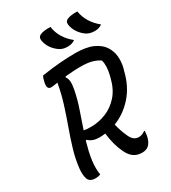

<svg xmlns="http://www.w3.org/2000/svg" viewBox="-224 -1049 1050 1177"><g transform="rotate(-30 301.0 -460.5)"><path d="M326 -935Q337 -853 411 -793Q389 -777 359 -777Q326 -777 304 -791Q275 -810 257.5 -836.5Q240 -863 236 -891Q232 -916 252 -925Q277 -937 326 -935ZM516 -935Q529 -853 602 -793Q580 -777 550 -777Q518 -777 494 -791Q466 -810 448.5 -836.5Q431 -863 427 -891Q423 -916 443 -925Q456 -931 475 -933.5Q494 -936 516 -935ZM138 0Q124 7 102 7Q62 7 51.5 -21Q41 -49 46 -96Q53 -158 71.5 -220Q90 -282 113 -345.5Q136 -409 157.5 -476.5Q179 -544 192 -618Q175 -615 163 -613.5Q151 -612 145 -612Q112 -612 126 -666Q128 -677 131 -685Q134 -693 138 -700Q212 -711 268 -715.5Q324 -720 376 -720Q453 -720 499.5 -699Q546 -678 568 -644.5Q590 -611 593.5 -572Q597 -533 588 -496L582 -475Q559 -379 501.5 -314Q444 -249 368 -220Q379 -170 400 -125Q420 -79 458 -79Q482 -79 503 -95H508Q508 -85 506.5 -74.5Q505 -64 503 -53Q494 -20 478 -4Q460 14 429 14Q394 14 370 -3Q346 -20 329 -56Q313 -90 304 -125Q295 -160 290 -201Q269 -198 247 -198Q199 -198 172 -225L165 -223Q156 -191 148.5 -159Q141 -127 137 -95Q134 -70 134 -45Q134 -20 138 0ZM260 -530Q248 -468 227 -407Q206 -346 185 -284Q202 -280 237 -280Q290 -280 341.5 -300.5Q393 -321 432.5 -365.5Q472 -410 489 -481L493 -497Q508 -558 496 -599Q471 -616 440 -624Q409 -632 361 -632Q333 -632 306 -630Q279 -628 255 -626L252 -620Q273 -596 260 -530Z"/></g></svg>

Font: Recursive Sn Csl St
Style: Italic
Weight: 400
Italic angle: -15°
Version: Version 1.079;hotconv 1.0.112;makeotfexe 2.5.65598; ttfautoh